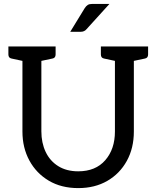

<svg xmlns="http://www.w3.org/2000/svg" viewBox="-20 -955 802 984"><path d="M381 9Q294 9 230 -29Q166 -67 130.5 -132.5Q95 -198 95 -281V-643L39 -655Q23 -658 23 -676V-717H265V-676Q265 -658 249 -655L192 -643V-282Q192 -223 214 -176.5Q236 -130 278.5 -103.5Q321 -77 381 -77Q470 -77 519.5 -134Q569 -191 569 -281V-643L513 -655Q497 -658 497 -676V-717H739V-676Q739 -658 723 -655L666 -643V-281Q666 -196 630 -130.5Q594 -65 530 -28Q466 9 381 9ZM340 -792 414 -913Q421 -924 429.5 -929.5Q438 -935 454 -935H541L424 -806Q413 -792 393 -792Z"/></svg>

Font: Aleo
Style: Regular
Weight: 400
Designer: Alessio Laiso
Foundry: Alessio Laiso
Version: Version 2.001; ttfautohint (v1.8.4.7-5d5b);gftools[0.9.29]